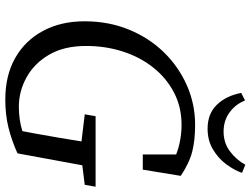

<svg xmlns="http://www.w3.org/2000/svg" viewBox="-128 -782 925 708"><g transform="rotate(90 334.0 -427.5)"><path d="M58 -277Q58 -366 88.5 -440.5Q119 -515 172 -569.5Q225 -624 294 -654.5Q363 -685 440 -685Q496 -685 538 -674.5Q580 -664 628 -632L605 -492H549V-615Q524 -625 495.5 -630Q467 -635 440 -635Q374 -635 320.5 -607Q267 -579 228.5 -530.5Q190 -482 169.5 -418.5Q149 -355 149 -283Q149 -202 181 -147Q213 -92 264.5 -63.5Q316 -35 373 -35Q421 -35 463 -48L471 -90Q479 -134 486.5 -178Q494 -222 501 -266L401 -278L408 -318H668L661 -278L589 -269L545 -30Q499 -9 451 3Q403 15 347 15Q257 15 192.5 -22Q128 -59 93 -125Q58 -191 58 -277ZM454 -731Q399 -731 366 -765Q333 -799 322 -855L350 -869Q364 -834 394 -812Q424 -790 465 -790Q506 -790 537 -813Q568 -836 587 -870L617 -858Q607 -829 585 -799.5Q563 -770 530 -750.5Q497 -731 454 -731Z"/></g></svg>

Font: Source Serif Pro
Style: Italic
Weight: 400
Italic angle: -12°
Designer: Frank Grießhammer
Foundry: Adobe Systems Incorporated
Version: Version 3.001;hotconv 1.0.111;makeotfexe 2.5.65597